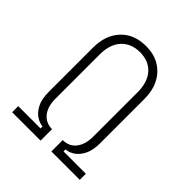

<svg xmlns="http://www.w3.org/2000/svg" viewBox="-202 -872 1004 1004"><g transform="rotate(45 300.0 -370.0)"><path d="M50 0V-45H215V-60Q193 -61 168.5 -76.5Q144 -92 127 -124.5Q110 -157 110 -210V-538Q110 -630 161.5 -685Q213 -740 301 -740Q387 -740 438.5 -685Q490 -630 490 -538V-210Q490 -157 473 -124.5Q456 -92 432 -76.5Q408 -61 385 -60V-45H550V0H340V-84Q387 -84 413.5 -118Q440 -152 440 -210V-538Q440 -612 403 -653.5Q366 -695 301 -695Q236 -695 198 -653.5Q160 -612 160 -538V-210Q160 -152 187 -118.5Q214 -85 260 -85V0Z"/></g></svg>

Font: NKDuy Mono Thin
Style: Regular
Weight: 100
Monospace: yes
Designer: NKDuy
Foundry: NKDuy
Version: Version 2.251; ttfautohint (v1.8.4.7-5d5b)